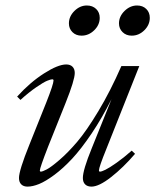

<svg xmlns="http://www.w3.org/2000/svg" viewBox="-20 -675 571 706"><path d="M464.4 -543.9Q443.8 -543.9 430.7 -556.9Q417.5 -569.8 417.5 -588.9Q417.5 -614.7 438 -634.8Q458.5 -654.8 483.9 -654.8Q504.9 -654.8 517.8 -642.1Q530.8 -629.4 530.8 -609.4Q530.8 -583.5 510.7 -563.7Q490.7 -543.9 464.4 -543.9ZM279.8 -543.9Q259.3 -543.9 246.3 -556.9Q233.4 -569.8 233.4 -588.9Q233.4 -614.7 253.7 -634.8Q273.9 -654.8 299.3 -654.8Q320.3 -654.8 333.5 -642.1Q346.7 -629.4 346.7 -609.4Q346.7 -583.5 326.4 -563.7Q306.2 -543.9 279.8 -543.9ZM81.1 11.2Q66.4 11.2 58.1 2.9Q49.8 -5.4 49.8 -20.5Q49.8 -48.3 87.9 -142.6L150.4 -298.8Q176.8 -365.7 176.8 -378.9Q176.8 -383.3 172.9 -383.3Q166 -383.3 153.1 -377.9Q140.1 -372.6 113.3 -354.2Q86.4 -335.9 55.2 -307.6L43 -319.8Q90.3 -372.1 141.8 -405Q193.4 -438 223.6 -438Q238.3 -438 246.6 -429.7Q254.9 -421.4 254.9 -406.7Q254.9 -380.9 221.2 -296.4L156.7 -135.3Q126.5 -57.6 126.5 -47.9Q126.5 -43.9 130.4 -43.9Q136.2 -43.9 152.1 -52.2Q168 -60.5 199 -87.2Q230 -113.8 263.9 -153.6Q297.9 -193.4 342 -266.8Q386.2 -340.3 426.3 -432.1H492.2L371.1 -127.4Q343.8 -60.1 343.8 -48.3Q343.8 -43.9 347.7 -43.9Q353.5 -43.9 367.7 -50.8Q381.8 -57.6 408.2 -76.2Q434.6 -94.7 464.4 -121.1L476.6 -109.4Q433.1 -58.6 388.4 -23.7Q343.8 11.2 316.4 11.2Q301.3 11.2 293 2.9Q284.7 -5.4 284.7 -20.5Q284.7 -49.8 317.4 -129.9L390.1 -310.5Q355 -240.7 316.7 -183.8Q278.3 -127 245.4 -91.6Q212.4 -56.2 180.2 -32.2Q147.9 -8.3 124 1.5Q100.1 11.2 81.1 11.2Z"/></svg>

Font: Elstob 14pt
Style: Italic
Weight: 400
Italic angle: -20°
Designer: Peter S. Baker
Version: Version 1.015